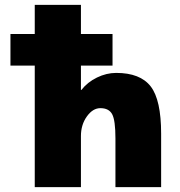

<svg xmlns="http://www.w3.org/2000/svg" viewBox="-20 -770 741 790"><path d="M23 -500V-630H123V-750H313V-630H443V-500H313V-400H315Q340 -432 379 -451Q418 -470 458 -470Q557 -470 600 -414.5Q643 -359 643 -220V0H455V-200Q455 -275 441.5 -300Q428 -325 393 -325Q362 -325 337.5 -291Q313 -257 313 -210V0H123V-500Z"/></svg>

Font: Mplus 1p Black
Style: Regular
Weight: 900
Version: Version 1.061